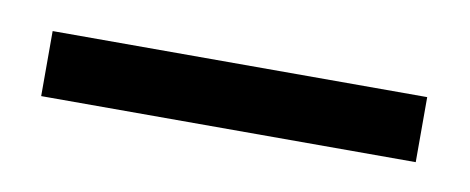

<svg xmlns="http://www.w3.org/2000/svg" viewBox="-25 -653 384 157"><g transform="rotate(10 166.5 -574.0)"><path d="M11 -601H322V-547H11Z"/></g></svg>

Font: Belleza
Style: Regular
Weight: 400
Designer: Eduardo Rodriguez Tunni
Foundry: Eduardo Rodriguez Tunni
Version: Version 1.001